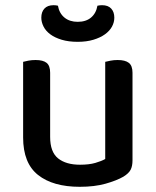

<svg xmlns="http://www.w3.org/2000/svg" viewBox="-20 -705 600 739"><path d="M69 -467Q76 -469 89 -471.5Q102 -474 117 -474Q146 -474 159.5 -463Q173 -452 173 -425V-178Q173 -120 203.5 -95.5Q234 -71 288 -71Q323 -71 347 -78Q371 -85 385 -93V-467Q393 -469 405.5 -471.5Q418 -474 433 -474Q462 -474 476 -463Q490 -452 490 -425V-88Q490 -66 483 -52Q476 -38 455 -25Q429 -10 386.5 2Q344 14 287 14Q184 14 126.5 -31.5Q69 -77 69 -176ZM355 -683Q360 -684 364 -684.5Q368 -685 373 -685Q396 -685 408 -672Q420 -659 420 -637Q420 -619 411 -602.5Q402 -586 384 -573Q366 -560 339.5 -552Q313 -544 279 -544Q244 -544 217.5 -552Q191 -560 173.5 -573Q156 -586 147.5 -603Q139 -620 139 -637Q139 -659 151 -672Q163 -685 186 -685Q191 -685 195 -684.5Q199 -684 203 -683Q208 -654 228 -637.5Q248 -621 279 -621Q311 -621 330.5 -637.5Q350 -654 355 -683Z"/></svg>

Font: Baloo 2 Latin Medium
Style: Regular
Weight: 500
Designer: Sarang Kulkarni and Ek Type
Foundry: Ek Type
Version: Version 1.001